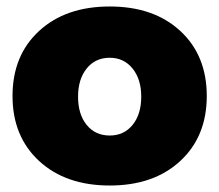

<svg xmlns="http://www.w3.org/2000/svg" viewBox="-20 -571 683 598"><path d="M624 -272Q624 -146 541.5 -69.6Q459 6.8 321.8 6.8Q184.6 6.8 101.8 -69.6Q19 -146 19 -272Q19 -398.4 101.8 -474.6Q184.6 -550.8 321.8 -550.8Q459 -550.8 541.5 -474.6Q624 -398.4 624 -272ZM321.8 -391.1Q276.9 -391.1 250 -357.7Q223.1 -324.2 223.1 -270Q223.1 -214.8 250 -181.9Q276.9 -148.9 321.8 -148.9Q366.2 -148.9 393.1 -182.1Q419.9 -215.3 419.9 -270Q419.9 -324.2 392.8 -357.7Q365.7 -391.1 321.8 -391.1Z"/></svg>

Font: Montserrat-Arabic ExtraBold
Style: Regular
Weight: 800
Designer: Mohamed Gaber
Foundry: Kief Type Foundry
Version: Version 5.008;PS 005.008;hotconv 1.0.88;makeotf.lib2.5.64775